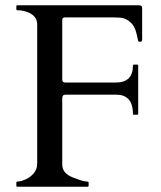

<svg xmlns="http://www.w3.org/2000/svg" viewBox="-20 -708 610 728"><path d="M419 -395Q484 -395 484 -459Q484 -463 488 -463H500Q504 -463 504 -459V-277Q504 -273 500 -273H488Q484 -273 484 -277Q484 -322 459 -339Q445 -349 420 -349H228Q216 -349 216 -335V-84Q216 -51 255.5 -35.5Q295 -20 305.5 -20Q316 -20 316 -16V-4Q316 0 312 0H46Q42 0 42 -4V-16Q42 -20 50.5 -20Q59 -20 76.5 -27.5Q94 -35 107.5 -50.5Q121 -66 121 -88V-615Q121 -647 87 -661Q67 -669 48 -669H46Q42 -669 42 -673V-685Q42 -688 46 -688H507Q513 -687 516 -685.5Q519 -684 519 -677V-559Q519 -553 517 -551.5Q515 -550 511 -550H505Q504 -551 498.5 -577Q493 -603 481 -617Q461 -639 436 -641Q425 -642 411 -642H226Q216 -642 216 -632V-406Q216 -395 228 -395Z"/></svg>

Font: Cardo
Style: Regular
Weight: 400
Designer: David J. Perry
Foundry: David J. Perry
Version: Version 1.0451